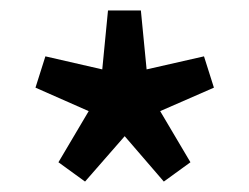

<svg xmlns="http://www.w3.org/2000/svg" viewBox="-20 -732 478 368"><path d="M143 -384 92 -421 150 -519 48 -564 67 -624 176 -599 187 -712H250L261 -599L371 -624L390 -564L287 -519L345 -421L294 -384L219 -471Z"/></svg>

Font: TypoPRO Source Sans Pro
Style: Regular
Weight: 600
Designer: Paul D. Hunt
Foundry: Adobe Systems Incorporated
Version: Version 2.020;PS 2.000;hotconv 1.0.86;makeotf.lib2.5.63406